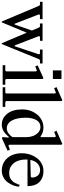

<svg xmlns="http://www.w3.org/2000/svg" viewBox="699 -1410 721 2159"><g transform="rotate(90 1059.5 -330.5)"><path d="M646 -409.7 475.6 9.8H465.8L347.7 -270.5L231.4 9.8H221.7L44.9 -409.7L35.2 -419.4H0V-448.7H194.8V-419.4H150.4L140.6 -409.7L246.6 -135.7H256.3L323.2 -329.1L289.1 -409.7L279.3 -419.4H244.1V-448.7H439V-419.4H394.5L384.8 -409.7L490.7 -135.7H500L591.8 -409.7L582 -419.4H536.6V-448.7H693.4V-419.4H655.8Z M771.5 -564.5V-661.1H868.2V-564.5ZM782.7 -39.1V-375L772.9 -384.8L727.5 -366.2L714.4 -393.1L858.4 -458.5L868.2 -448.7V-39.1L877.9 -29.3H933.1V0H712.9V-29.3H772.9Z M1031.2 -39.1V-588.9L1021.5 -598.6L972.7 -578.6L959.5 -605.5L1106.9 -670.9L1116.7 -661.1V-39.1L1126.5 -29.3H1181.6V0H961.4V-29.3H1021.5Z M1522 0 1526.9 -67.9H1517.1Q1457.5 9.8 1381.3 9.8Q1308.1 9.8 1259.3 -50.8Q1210.4 -111.3 1210.4 -220.7Q1210.4 -288.6 1239 -343.8Q1267.6 -398.9 1313.5 -428.7Q1359.4 -458.5 1411.6 -458.5Q1472.2 -458.5 1512.2 -426.8H1522V-588.9L1512.2 -598.6L1463.4 -578.6L1450.2 -605.5L1597.7 -670.9L1607.4 -661.1V-74.2L1617.2 -64.5L1664.1 -81.5L1674.3 -55.2L1531.7 9.8ZM1424.3 -46.4Q1454.6 -46.4 1481.9 -67.6Q1509.3 -88.9 1522 -110.8V-270.5Q1522 -306.2 1509.3 -340.8Q1496.6 -375.5 1469.7 -400.1Q1442.9 -424.8 1408.2 -424.8Q1356 -424.8 1329.8 -378.7Q1303.7 -332.5 1303.7 -258.3Q1303.7 -161.6 1335 -104Q1366.2 -46.4 1424.3 -46.4Z M2080.1 -178.7Q2077.6 -159.7 2071 -137.5Q2064.5 -115.2 2050.3 -88.4Q2036.1 -61.5 2016.6 -40.3Q1997.1 -19 1966.1 -4.6Q1935.1 9.8 1898.4 9.8Q1838.4 9.8 1793.5 -20.8Q1748.5 -51.3 1725.8 -102.1Q1703.1 -152.8 1703.1 -216.3Q1703.1 -250 1710.9 -283.9Q1718.8 -317.9 1735.1 -349.4Q1751.5 -380.9 1774.7 -405Q1797.9 -429.2 1831.1 -443.8Q1864.3 -458.5 1903.3 -458.5Q1928.2 -458.5 1951.2 -453.6Q1974.1 -448.7 1996.8 -435.8Q2019.5 -422.9 2036.1 -403.3Q2052.7 -383.8 2063 -351.8Q2073.2 -319.8 2073.2 -279.3H1774.4Q1773.9 -273.9 1773.9 -261.7Q1773.9 -210.4 1789.6 -168.9Q1805.2 -127.4 1840.1 -100.3Q1875 -73.2 1923.8 -73.2Q1945.8 -73.2 1963.9 -77.9Q1981.9 -82.5 1995.4 -92.3Q2008.8 -102.1 2018.6 -111.8Q2028.3 -121.6 2036.4 -137.7Q2044.4 -153.8 2049.1 -164.6Q2053.7 -175.3 2060.1 -193.4ZM1890.6 -420.9Q1853.5 -420.9 1821.3 -393.8Q1789.1 -366.7 1778.3 -311L1966.8 -315.9L1976.6 -325.7Q1976.6 -368.7 1954.3 -394.8Q1932.1 -420.9 1890.6 -420.9Z"/></g></svg>

Font: Happy Times at the IKOB
Style: Regular
Weight: 400
Designer: Lucas Le Bihan
Foundry: Lucas Le Bihan
Version: Version 1.000;PS 1.0;hotconv 1.0.88;makeotf.lib2.5.647800